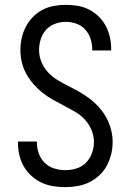

<svg xmlns="http://www.w3.org/2000/svg" viewBox="-20 -763 540 791"><path d="M249 8Q224 8 199 4Q174 0 151.5 -10.5Q129 -21 110 -38Q91 -55 78.5 -76.5Q66 -98 60 -123Q54 -148 54 -173V-180H132V-175Q132 -152 140 -130Q148 -108 164.5 -92Q181 -76 203.5 -69Q226 -62 249 -62Q272 -62 295 -69Q318 -76 334.5 -93Q351 -110 359 -132.5Q367 -155 367 -178Q367 -204 356.5 -228.5Q346 -253 328.5 -271.5Q311 -290 288.5 -303Q266 -316 243 -328Q220 -340 197.5 -352.5Q175 -365 155 -381Q135 -397 118 -416.5Q101 -436 88.5 -458.5Q76 -481 70 -506.5Q64 -532 64 -558Q64 -582 69.5 -606.5Q75 -631 86.5 -653Q98 -675 115.5 -693Q133 -711 155 -722.5Q177 -734 201.5 -738.5Q226 -743 251 -743Q276 -743 300 -739Q324 -735 346 -724Q368 -713 386 -695.5Q404 -678 415.5 -656.5Q427 -635 432.5 -611Q438 -587 438 -562V-555H360V-560Q360 -582 353 -603.5Q346 -625 331 -641.5Q316 -658 294.5 -665.5Q273 -673 251 -673Q229 -673 207 -665Q185 -657 170 -640.5Q155 -624 148 -602Q141 -580 141 -557Q141 -531 151 -507Q161 -483 179 -464Q197 -445 219 -432Q241 -419 264 -407.5Q287 -396 309.5 -383Q332 -370 352.5 -354Q373 -338 390 -318.5Q407 -299 419 -276.5Q431 -254 437.5 -229Q444 -204 444 -178Q444 -152 438 -127.5Q432 -103 420 -80.5Q408 -58 389 -40.5Q370 -23 347.5 -12Q325 -1 299.5 3.5Q274 8 249 8Z"/></svg>

Font: Iosevka Custom
Style: Regular
Weight: 400
Monospace: yes
Designer: Belleve Invis
Foundry: Belleve Invis
Version: Version 32.5.0; ttfautohint (v1.8.4)